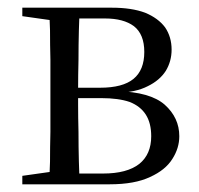

<svg xmlns="http://www.w3.org/2000/svg" viewBox="-20 -479 518 499"><path d="M38 0H265Q330 0 370 -19Q410 -37 428 -66Q446 -94 446 -125Q446 -173 408 -207Q370 -240 285 -242L286 -238Q333 -239 364 -255Q395 -270 411 -295Q426 -320 426 -350Q426 -383 409 -408Q391 -432 357 -446Q322 -459 271 -459H38V-437L137 -423L147 -431H253Q301 -431 328 -411Q355 -390 355 -344Q355 -297 327 -274Q299 -251 240 -251H165V-224H243Q288 -224 317 -214Q345 -203 359 -181Q373 -159 373 -125Q373 -78 342 -53Q310 -28 248 -28H146L137 -36L38 -22ZM107 0H187Q186 -22 185 -59Q184 -96 184 -136Q183 -175 183 -206V-249Q183 -282 184 -323Q184 -363 185 -400Q186 -437 187 -459H107Q109 -437 110 -400Q110 -363 111 -324Q111 -284 111 -253V-206Q111 -175 111 -136Q110 -96 110 -59Q109 -22 107 0Z"/></svg>

Font: Source Serif 4 48pt
Style: Regular
Weight: 400
Designer: Frank Grie√ühammer
Foundry: Adobe Systems Incorporated
Version: Version 4.004;hotconv 1.0.116;makeotfexe 2.5.65601